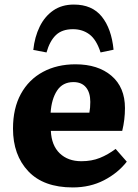

<svg xmlns="http://www.w3.org/2000/svg" viewBox="-20 -808 606 842"><path d="M299 14Q171 14 104 -57Q37 -128 37 -244Q37 -333 71.5 -396Q106 -459 168 -492.5Q230 -526 311 -526Q410 -526 469 -475.5Q528 -425 528 -334Q528 -283 516 -234H203Q206 -170 242 -135.5Q278 -101 337 -101Q382 -101 418 -115.5Q454 -130 487 -155L536 -99Q497 -49 436 -17.5Q375 14 299 14ZM202 -314H372Q376 -335 376 -361Q376 -402 357 -425Q338 -448 302 -448Q255 -448 230.5 -411Q206 -374 202 -314ZM304 -788Q384 -788 426.5 -735Q469 -682 478 -590L421 -578Q403 -634 372.5 -657Q342 -680 300 -680Q252 -680 225 -654Q198 -628 184 -578L126 -589Q132 -646 154 -691Q176 -736 213.5 -762Q251 -788 304 -788Z"/></svg>

Font: Literata
Style: Bold
Weight: 700
Designer: Latin by Veronika Burian and Jose Scaglione. Greek by Irene Vlachou. Cyrillic by Vera Evstafieva.
Foundry: TypeTogether
Version: Version 3.103; ttfautohint (v1.8.4.7-5d5b);gftools[0.9.29]